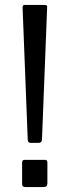

<svg xmlns="http://www.w3.org/2000/svg" viewBox="-20 -762 284 782"><path d="M151 -194Q151 -180 135 -180H106Q93 -180 93 -192L72 -731V-733Q72 -742 81 -742H163Q168 -742 170.5 -739Q173 -736 172 -732ZM173 -16Q173 -7 169 -3.5Q165 0 154 0H85Q77 0 73.5 -3Q70 -6 70 -14V-99Q70 -111 80 -111H163Q173 -111 173 -100Z"/></svg>

Font: n
Style: Regular
Weight: 400
Designer: Pablo Impallari, Rodrigo Fuenzalida
Foundry: Impallari Type
Version: Version 1.002; ttfautohint (v1.5)